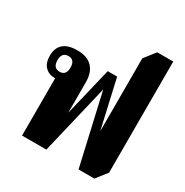

<svg xmlns="http://www.w3.org/2000/svg" viewBox="-177 -914 1020 1061"><g transform="rotate(30 333.0 -383.0)"><path d="M470 6 367 -445 261 0H106V-366Q102 -366 98 -366Q64 -366 41 -390Q18 -414 18 -460Q18 -508 47 -534.5Q76 -561 138 -561Q199 -561 231.5 -527.5Q264 -494 264 -431V-237L338 -545H398L468 -237V-702L523 -772H625V-63L571 6ZM109 -409Q150 -409 150 -459Q150 -509 109 -509Q67 -509 67 -459Q67 -409 109 -409Z"/></g></svg>

Font: Noto Serif Thai Condensed Black
Style: Regular
Weight: 900
Width: 3
Designer: Monotype Design Team
Foundry: Monotype Imaging Inc.
Version: Version 2.002; ttfautohint (v1.8.4.7-5d5b)